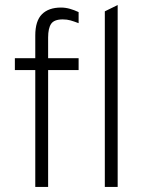

<svg xmlns="http://www.w3.org/2000/svg" viewBox="-20 -742 589 762"><path d="M171 -464V0H120V-464H39V-511H120V-601Q120 -659 146.5 -685.5Q173 -712 222 -712Q240 -712 257.5 -707Q275 -702 292 -694V-650Q274 -657 260 -661Q246 -665 229 -665Q195 -665 183 -647.5Q171 -630 171 -593V-511H292V-464ZM396 0V-697Q409 -703 421.5 -709.5Q434 -716 447 -722V0Z"/></svg>

Font: Transpass ExtraLight
Style: Regular
Weight: 200
Designer: Delve Withrington
Foundry: Delve Fonts
Version: Version 1.001;December 18, 2019;FontCreator 12.0.0.2547 64-b